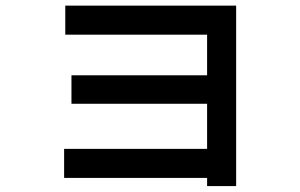

<svg xmlns="http://www.w3.org/2000/svg" viewBox="-20 -584 1040 665"><path d="M202.1 32.2V-68.4H697.3V-224.6H227.5V-323.2H697.3V-463.9H206.1V-564.5H797.9V60.5H697.3V32.2Z"/></svg>

Font: GenEi M Gothic v2 Medium
Style: Regular
Weight: 500
Version: Version 2.0